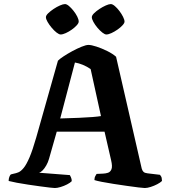

<svg xmlns="http://www.w3.org/2000/svg" viewBox="-20 -946 854 966"><path d="M256 0Q251 0 230.8 -2.2Q210.5 -4.5 181.5 -8.5Q152.5 -12.5 122 -17Q91.5 -21.5 65 -26.5Q38.5 -31.5 23.5 -35.5Q23.5 -47 27 -56Q30.5 -65 34.5 -68.5L48.5 -72Q60 -74 72.5 -79Q85 -84 99 -101Q113 -118 128.5 -154.2Q144 -190.5 162.5 -255L271.5 -640.5Q280 -649.5 299.8 -662.5Q319.5 -675.5 344 -688.8Q368.5 -702 390.8 -711Q413 -720 425 -720Q439.5 -720 465.5 -711.5Q491.5 -703 519 -689.5Q546.5 -676 564 -660.5L693 -98Q696 -87 702.2 -81.2Q708.5 -75.5 722 -74L785 -66.5Q788.5 -61 791.2 -57.2Q794 -53.5 795 -35.5Q787 -27.5 771.2 -19.2Q755.5 -11 738.2 -5.5Q721 0 708.5 0Q701.5 0 676.8 -3Q652 -6 618.5 -10.8Q585 -15.5 551.2 -20.8Q517.5 -26 491.2 -31.2Q465 -36.5 455 -40Q455 -52.5 460.2 -61.2Q465.5 -70 466 -71L499 -72.5Q511.5 -73 523.2 -76.8Q535 -80.5 540.8 -94.5Q546.5 -108.5 539 -140L506 -283.5H265.5L226.5 -146.5Q221.5 -129 212.8 -113.8Q204 -98.5 194.5 -88.8Q185 -79 176 -77L331.5 -65Q333 -62 337 -53.8Q341 -45.5 341 -34.5Q333.5 -26.5 317.5 -18.2Q301.5 -10 284.5 -5Q267.5 0 256 0ZM283 -350Q336 -351.5 376.8 -353.2Q417.5 -355 445.8 -357.2Q474 -359.5 488 -362L436 -598.5Q416 -612 396.5 -620Q377 -628 357 -631.5ZM515 -772.5Q507.2 -772.5 494.8 -782.2Q482.5 -792 470.2 -806.5Q458 -821 450 -835.6Q442 -850.2 442 -859.5Q442 -868.2 453 -879.1Q464 -890 480.2 -900.8Q496.5 -911.5 512.3 -918.5Q528.1 -925.5 537.5 -925.5Q546 -925.5 557.8 -915.5Q569.5 -905.5 580.7 -890.8Q591.9 -876 599.2 -861.3Q606.5 -846.5 606.5 -837.4Q606.5 -829.5 596.2 -818.5Q586 -807.5 571 -797Q556 -786.5 540.6 -779.5Q525.2 -772.5 515 -772.5ZM285.2 -772.5Q277.2 -772.5 264.6 -782.2Q252 -792 239.8 -806.8Q227.5 -821.5 219.2 -835.9Q211 -850.3 211 -859.5Q211 -868.2 222.2 -879.1Q233.5 -890 249.5 -900.8Q265.5 -911.5 281.5 -918.5Q297.5 -925.5 307 -925.5Q315.5 -925.5 327 -915.8Q338.5 -906 350 -891.5Q361.5 -877 368.8 -862.3Q376 -847.6 376 -837.4Q376 -829.5 366 -818.5Q356 -807.5 341.2 -797Q326.5 -786.5 311 -779.5Q295.5 -772.5 285.2 -772.5Z"/></svg>

Font: Texturina Medium
Style: Regular
Weight: 500
Designer: Guillermo Torres Carreño
Foundry: Omnibus-Type
Version: Version 1.003